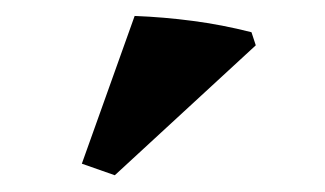

<svg xmlns="http://www.w3.org/2000/svg" viewBox="-20 -772 400 236"><path d="M294.4 -716.3 121.1 -556.6 80.6 -570.8 145.5 -752.4Q181.6 -751 217 -746.3Q252.4 -741.7 289.1 -732.4Z"/></svg>

Font: Varendra
Style: Regular
Weight: 700
Designer: Jacob Thomas
Foundry: Bangla Type Foundry
Version: Version 1.008